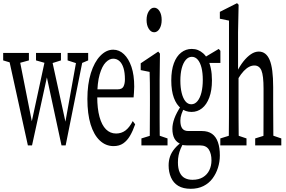

<svg xmlns="http://www.w3.org/2000/svg" viewBox="-34 -908 1789 1199"><path d="M140.1 0 13.2 -577.6H80.1L171.9 -114.3H157.7L160.6 -131.8L256.8 -577.6H280.8L381.8 -115.2H368.2L371.6 -131.8L451.7 -577.6H491.7L376 0H350.1L251.5 -458.5H265.6L262.7 -442.4L166 0ZM-14.2 -530.8V-577.6H146.5V-530.8L69.8 -509.8H55.7ZM190.9 -530.8V-577.6H346.7V-530.8L279.8 -509.8H265.1ZM388.2 -530.8V-577.6H516.6V-530.8L466.8 -509.8H453.1Z M675.3 4.4Q626 4.4 588.9 -30.8Q551.8 -65.9 531.7 -131.6Q511.7 -197.3 511.7 -290Q511.7 -382.3 533.4 -451.7Q555.2 -521 592.3 -559.3Q629.4 -597.7 672.9 -597.7Q710.4 -597.7 740 -569.6Q769.5 -541.5 786.9 -490.7Q804.2 -439.9 804.2 -366.7Q804.2 -346.7 802.5 -329.1Q800.8 -311.5 800.3 -299.8H538.6V-350.1H700.2Q728.5 -350.1 737.3 -367.9Q746.1 -385.7 746.1 -412.6Q746.1 -454.1 737.3 -482.9Q728.5 -511.7 711.9 -526.6Q695.3 -541.5 672.9 -541.5Q648.9 -541.5 626.2 -518.3Q603.5 -495.1 588.4 -443.4Q573.2 -391.6 573.2 -304.2Q573.2 -230 587.4 -178.2Q601.6 -126.5 627.9 -100.3Q654.3 -74.2 690.9 -74.2Q724.1 -74.2 749.3 -93Q774.4 -111.8 794.9 -151.9L810.1 -131.8Q795.9 -90.8 778.1 -60.3Q760.3 -29.8 735.6 -12.7Q710.9 4.4 675.3 4.4Z M849.1 0V-43.5L926.3 -67.4H942.4L1012.2 -43.5V0ZM900.4 0Q901.4 -27.3 901.4 -72.5Q901.4 -117.7 901.9 -166.3Q902.3 -214.8 902.3 -251.5V-308.1Q902.3 -357.4 901.9 -390.4Q901.4 -423.3 900.4 -459L844.7 -470.2V-512.7L954.1 -585.9L964.8 -573.2L962.9 -410.2V-251.5Q962.9 -213.9 962.9 -165.8Q962.9 -117.7 963.4 -72.5Q963.9 -27.3 964.8 0ZM928.7 -706.5Q908.7 -706.5 895 -728.3Q881.3 -750 881.3 -783.2Q881.3 -816.4 895.3 -838.1Q909.2 -859.9 928.7 -859.9Q948.7 -859.9 962.2 -838.6Q975.6 -817.4 975.6 -783.2Q975.6 -750 962.2 -728.3Q948.7 -706.5 928.7 -706.5Z M1157.2 271Q1109.9 271 1079.3 252.7Q1048.8 234.4 1033.9 200.4Q1019 166.5 1019 125Q1019 95.2 1027.8 69.6Q1036.6 43.9 1056.9 19.5Q1077.1 -4.9 1112.3 -29.3L1116.2 -21.5Q1102.1 1 1093.8 21.2Q1085.4 41.5 1081.3 61.5Q1077.1 81.5 1077.1 106Q1077.1 144.5 1088.4 168.9Q1099.6 193.4 1120.1 204.1Q1140.6 214.8 1168 214.8Q1207 214.8 1233.4 198.7Q1259.8 182.6 1273.2 155Q1286.6 127.4 1286.6 93.3Q1286.6 52.2 1270.3 26.1Q1253.9 0 1215.8 0H1133.8Q1124.5 0 1114.3 -1.2Q1104 -2.4 1096.2 -4.9V-8.3Q1069.3 -18.1 1055.9 -42Q1042.5 -65.9 1042.5 -104Q1042.5 -133.8 1054.9 -168.2Q1067.4 -202.6 1098.1 -250V-262.7L1122.1 -245.1Q1106.9 -217.8 1099.6 -196.3Q1092.3 -174.8 1092.3 -154.8Q1092.3 -121.6 1104.2 -105.7Q1116.2 -89.8 1141.6 -89.8H1226.6Q1265.6 -89.8 1290.3 -72Q1314.9 -54.2 1326.9 -20Q1338.9 14.2 1338.9 62.5Q1338.9 102.5 1327.1 139.6Q1315.4 176.8 1293 206.8Q1270.5 236.8 1236.3 253.9Q1202.1 271 1157.2 271ZM1162.1 -209Q1125.5 -209 1096.7 -231.2Q1067.9 -253.4 1051.8 -297.1Q1035.6 -340.8 1035.6 -405.8Q1035.6 -469.2 1051.8 -512.9Q1067.9 -556.6 1097.2 -579.6Q1126.5 -602.5 1163.1 -602.5Q1184.6 -602.5 1202.1 -595.5Q1219.7 -588.4 1235.1 -574.7Q1250.5 -561 1262.2 -540L1263.2 -537.6Q1275.9 -513.7 1282.7 -480.5Q1289.6 -447.3 1289.6 -405.8Q1289.6 -343.3 1272.9 -298.8Q1256.3 -254.4 1227.5 -231.7Q1198.7 -209 1162.1 -209ZM1160.6 -256.8Q1183.1 -256.8 1199.5 -276.9Q1215.8 -296.9 1224.1 -331.1Q1232.4 -365.2 1232.4 -409.2Q1232.4 -452.6 1224.4 -485.1Q1216.3 -517.6 1200.9 -535.4Q1185.5 -553.2 1164.1 -553.2Q1142.6 -553.2 1126.2 -534.2Q1109.9 -515.1 1101.1 -482.2Q1092.3 -449.2 1092.3 -404.3Q1092.3 -360.8 1100.6 -327.4Q1108.9 -293.9 1124 -275.4Q1139.2 -256.8 1160.6 -256.8ZM1235.4 -515.1V-547.4H1239.7L1332 -602.5L1342.3 -590.8V-515.1Z M1341.8 0V-43.5L1418.5 -67.4H1434.6L1505.4 -43.5V0ZM1393.6 0Q1394.5 -27.3 1395 -72.5Q1395.5 -117.7 1395.8 -166.3Q1396 -214.8 1396 -252.4V-779.3L1338.9 -791V-834L1446.3 -888.2L1456.1 -878.4L1452.6 -706.5V-454.1L1455.6 -438.5V-252.4Q1455.6 -214.8 1455.8 -166.3Q1456.1 -117.7 1456.5 -72.5Q1457 -27.3 1458 0ZM1559.6 0V-43.5L1636.2 -67.4H1652.8L1722.7 -43.5V0ZM1610.4 0Q1611.3 -27.3 1611.3 -72Q1611.3 -116.7 1611.6 -165.5Q1611.8 -214.4 1611.8 -252.4V-354Q1611.8 -436.5 1598.6 -467.8Q1585.4 -499 1554.7 -499Q1538.1 -499 1521.7 -490.7Q1505.4 -482.4 1488.3 -464.6Q1471.2 -446.8 1452.1 -415L1438.5 -460.9H1446.3Q1463.9 -496.6 1486.3 -524.9Q1508.8 -553.2 1533.2 -569.6Q1557.6 -585.9 1582 -585.9Q1627.9 -585.9 1649.9 -533.7Q1671.9 -481.4 1671.9 -364.3V-252.4Q1671.9 -213.9 1672.4 -165.3Q1672.9 -116.7 1672.9 -72Q1672.9 -27.3 1673.8 0Z"/></svg>

Font: Scarab Serif
Style: Condensed
Weight: 400
Designer: John Roberts
Foundry: Scarab
Version: 1.0